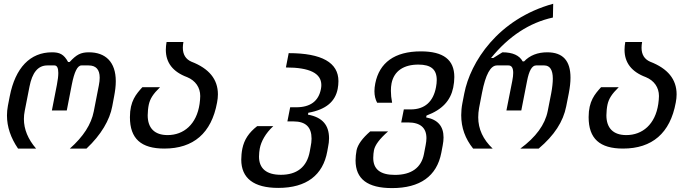

<svg xmlns="http://www.w3.org/2000/svg" viewBox="-20 -780 3652 1008"><path d="M74.7 0H169.4C127 -49.3 105.5 -101.1 105.5 -155.3C105.5 -169.4 106.9 -183.6 109.9 -198.2L134.8 -325.2C148.9 -397.9 178.7 -436.5 228.5 -436.5H266.1C279.3 -436.5 286.1 -423.3 286.1 -397C286.1 -381.3 283.7 -360.8 278.8 -335.4L252.4 -200.2H330.6L356.9 -335.4C370.1 -402.8 386.7 -436.5 407.7 -436.5H445.3C483.9 -436.5 503.4 -415 503.4 -372.1C503.4 -360.4 502 -347.2 499 -332L472.2 -194.8C459 -127.4 417.5 -62.5 346.7 0H434.1C511.2 -72.3 556.2 -150.4 569.3 -221.7L579.1 -273.9C584.5 -302.2 587.9 -328.1 587.9 -353.5C587.9 -455.1 533.7 -505.4 446.8 -505.4C403.8 -505.4 381.3 -493.2 345.7 -454.6H337.4C315.4 -495.6 292.5 -505.4 252.9 -505.4C138.2 -505.4 60.5 -424.3 31.2 -274.9L21.5 -225.1C18.1 -207.5 16.6 -189.9 16.6 -173.8C16.6 -114.3 36.1 -56.6 74.7 0Z M842.8 0C995.1 0 1090.3 -80.6 1119.6 -241.7C1122.6 -257.8 1124 -270.5 1124 -284.7C1124 -363.8 1077.6 -420.4 984.9 -456.1C955.1 -469.2 939.9 -493.7 939.9 -529.3C939.9 -538.6 940.9 -548.8 942.9 -559.6H854.5C852.1 -545.4 850.6 -531.7 850.6 -518.6C850.6 -450.7 887.7 -402.8 962.4 -375C1006.3 -356.9 1031.2 -320.8 1031.2 -275.9C1031.2 -265.1 1029.8 -247.6 1027.8 -234.4C1012.2 -127.4 944.8 -70.8 859.9 -70.8C792 -70.8 755.4 -106.9 755.4 -174.8C755.4 -192.4 757.8 -215.8 761.2 -231C768.1 -261.7 783.2 -286.1 820.3 -322.3H727.5C694.8 -286.1 662.1 -249.5 662.1 -165C662.1 -51.8 720.7 0 842.8 0Z M1440.9 206.5C1589.4 206.5 1675.8 139.2 1698.2 14.6L1702.6 -9.8C1705.6 -25.4 1707.5 -37.1 1707.5 -53.7C1707.5 -121.6 1674.3 -164.1 1596.7 -178.2L1598.6 -188C1693.4 -205.1 1740.2 -248 1752.9 -313.5C1755.4 -326.2 1756.8 -341.3 1756.8 -354C1756.8 -451.2 1669.9 -501 1495.6 -501L1481 -425.8C1606.4 -425.8 1667 -395 1667 -333.5C1667 -328.1 1666.5 -320.8 1665 -313.5C1652.8 -248 1607.9 -216.8 1535.2 -216.8H1503.4L1488.8 -142.6H1520.5C1585 -142.6 1615.7 -112.8 1615.7 -51.8C1615.7 -36.6 1613.8 -25.4 1610.8 -9.8L1606.4 14.6C1591.3 98.6 1537.1 137.7 1454.6 137.7C1379.9 137.7 1339.8 105.5 1339.8 42C1339.8 27.8 1341.8 10.3 1343.8 0C1350.6 -37.1 1374 -80.1 1414.6 -117.7H1330.1C1286.1 -83.5 1262.2 -46.9 1252.4 0C1248.5 19 1246.6 41 1246.6 58.1C1246.6 155.8 1312.5 206.5 1440.9 206.5Z M2038.1 207.5C2185.1 207.5 2273.4 145 2296.9 22L2304.2 -16.6C2307.1 -31.7 2308.6 -45.4 2308.6 -58.6C2308.6 -117.2 2278.3 -152.3 2217.3 -163.6L2219.2 -173.3C2302.7 -204.6 2345.2 -252.4 2359.4 -320.3C2363.3 -338.9 2365.2 -358.9 2365.2 -375.5C2365.2 -466.3 2308.1 -510.3 2189.5 -510.3C2051.3 -510.3 1971.7 -450.7 1950.2 -342.3C1947.3 -327.6 1945.8 -314 1945.8 -301.3C1945.8 -278.3 1950.7 -257.8 1960 -240.7H2038.6C2034.2 -263.2 2032.2 -283.7 2032.2 -303.2C2032.2 -316.9 2033.2 -330.1 2035.6 -342.3C2048.8 -408.2 2100.6 -440.9 2176.3 -440.9C2242.2 -440.9 2272.9 -416 2272.9 -359.9C2272.9 -347.7 2271.5 -335.9 2269 -322.3C2254.9 -246.6 2210.4 -205.6 2136.2 -205.6H2100.1L2086.4 -137.2H2122.1C2186.5 -137.2 2218.8 -109.4 2218.8 -54.7C2218.8 -43 2217.3 -31.7 2214.8 -18.6L2205.6 29.3C2191.9 100.1 2140.1 138.2 2053.2 138.2C1976.1 138.2 1939.5 108.4 1939.5 48.8C1939.5 35.2 1941.4 17.6 1943.4 8.3C1949.2 -19 1972.2 -50.3 2017.6 -90.3H1923.8C1882.8 -54.7 1858.9 -22 1852.1 8.3C1848.6 27.3 1846.7 45.4 1846.7 62.5C1846.7 159.7 1909.7 207.5 2038.1 207.5Z M2463.9 0H2566.4C2516.1 -47.9 2490.7 -102.5 2490.7 -164.1C2490.7 -178.7 2492.2 -197.3 2495.1 -212.9L2510.7 -293.5C2529.3 -388.7 2555.2 -436.5 2588.9 -436.5H2649.4C2666 -436.5 2674.3 -423.8 2674.3 -397.5C2674.3 -386.2 2672.9 -372.1 2669.4 -355L2638.7 -200.2H2716.8L2747.1 -355C2757.3 -407.7 2772.5 -436.5 2794.4 -436.5H2837.4C2867.2 -436.5 2882.3 -412.6 2882.3 -367.2C2882.3 -347.2 2879.4 -319.3 2874 -291L2855.5 -196.8C2841.3 -125.5 2793.5 -60.1 2711.9 0H2808.1C2890.1 -69.3 2937 -141.6 2952.6 -221.7L2966.3 -291C2972.2 -321.8 2975.1 -348.1 2975.1 -372.1C2975.1 -461.4 2935.1 -505.4 2853 -505.4C2802.7 -505.4 2761.2 -489.3 2731.4 -457.5H2724.1C2707 -489.3 2671.4 -505.4 2617.7 -505.4L2569.8 -475.6H2558.1C2651.4 -590.3 2759.8 -661.1 2882.8 -688L2884.3 -760.3C2593.3 -680.2 2449.2 -453.1 2417.5 -289.6L2407.7 -239.3C2403.3 -217.3 2401.4 -195.3 2401.4 -175.3C2401.4 -109.4 2422.4 -51.8 2463.9 0Z M3251 0C3403.3 0 3498.5 -80.6 3527.8 -241.7C3530.8 -257.8 3532.2 -270.5 3532.2 -284.7C3532.2 -363.8 3485.8 -420.4 3393.1 -456.1C3363.3 -469.2 3348.1 -493.7 3348.1 -529.3C3348.1 -538.6 3349.1 -548.8 3351.1 -559.6H3262.7C3260.3 -545.4 3258.8 -531.7 3258.8 -518.6C3258.8 -450.7 3295.9 -402.8 3370.6 -375C3414.6 -356.9 3439.5 -320.8 3439.5 -275.9C3439.5 -265.1 3438 -247.6 3436 -234.4C3420.4 -127.4 3353 -70.8 3268.1 -70.8C3200.2 -70.8 3163.6 -106.9 3163.6 -174.8C3163.6 -192.4 3166 -215.8 3169.4 -231C3176.3 -261.7 3191.4 -286.1 3228.5 -322.3H3135.7C3103 -286.1 3070.3 -249.5 3070.3 -165C3070.3 -51.8 3128.9 0 3251 0Z"/></svg>

Font: Hack
Style: Oblique
Weight: 400
Italic angle: -12°
Monospace: yes
Designer: Christopher Simpkins
Foundry: Christopher Simpkins
Version: Version 2.010